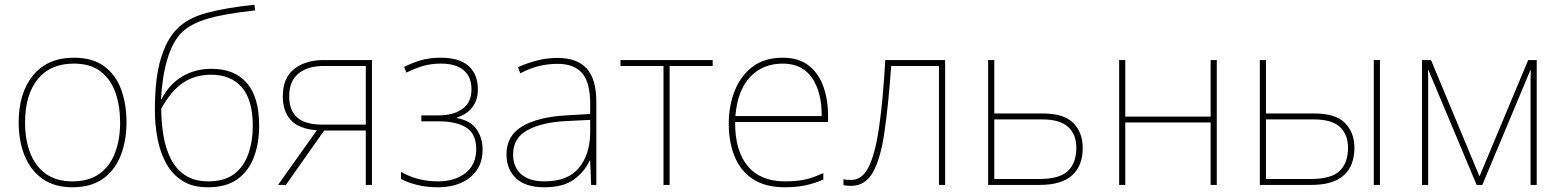

<svg xmlns="http://www.w3.org/2000/svg" viewBox="-20 -782 6579 812"><path d="M515 -264Q515 -187 490.5 -124.5Q466 -62 415.5 -26Q365 10 286 10Q210 10 159.5 -26Q109 -62 84 -124Q59 -186 59 -264Q59 -390 120.5 -464Q182 -538 292 -538Q372 -538 421 -501.5Q470 -465 492.5 -403Q515 -341 515 -264ZM86 -264Q86 -191 108 -134.5Q130 -78 174.5 -46.5Q219 -15 286 -15Q356 -15 400.5 -47Q445 -79 466.5 -135.5Q488 -192 488 -264Q488 -333 468.5 -389.5Q449 -446 406 -479.5Q363 -513 292 -513Q193 -513 139.5 -447Q86 -381 86 -264Z M635 -317Q635 -451 660 -533.5Q685 -616 728 -659Q772 -705 852.5 -727Q933 -749 1056 -762L1059 -738Q929 -724 857 -702.5Q785 -681 747 -643Q710 -605 688 -532.5Q666 -460 661 -362H663Q694 -424 749 -457.5Q804 -491 874 -491Q972 -491 1024 -431Q1076 -371 1076 -250Q1076 -177 1054 -118Q1032 -59 984.5 -24.5Q937 10 859 10Q794 10 751 -17.5Q708 -45 682.5 -91.5Q657 -138 646 -196.5Q635 -255 635 -317ZM861 -15Q929 -15 970 -46Q1011 -77 1030 -130.5Q1049 -184 1049 -250Q1049 -360 1002.5 -413Q956 -466 873 -466Q804 -466 753.5 -431.5Q703 -397 662 -323Q662 -265 671 -210Q680 -155 702 -111Q724 -67 763 -41Q802 -15 861 -15Z M1189 0H1156L1320 -231Q1244 -237 1210 -274Q1176 -311 1176 -374Q1176 -453 1224.5 -490.5Q1273 -528 1347 -528H1553V0H1527V-230H1351ZM1203 -376Q1203 -315 1237 -285Q1271 -255 1344 -255H1527V-503H1350Q1280 -503 1241.5 -470.5Q1203 -438 1203 -376Z M1845 -538Q1922 -538 1961.5 -503Q2001 -468 2001 -404Q2001 -360 1978 -329Q1955 -298 1912 -285V-283Q1972 -271 1996.5 -234Q2021 -197 2021 -150Q2021 -98 1996.5 -62.5Q1972 -27 1929.5 -8.5Q1887 10 1833 10Q1782 10 1742 -0.5Q1702 -11 1676 -25V-55Q1713 -34 1751.5 -24.5Q1790 -15 1833 -15Q1904 -15 1949 -50.5Q1994 -86 1994 -151Q1994 -216 1952 -242.5Q1910 -269 1833 -269H1762V-294H1833Q1898 -294 1936 -321.5Q1974 -349 1974 -404Q1974 -457 1941 -485Q1908 -513 1845 -513Q1802 -513 1767.5 -502.5Q1733 -492 1699 -475L1689 -499Q1723 -516 1759.5 -527Q1796 -538 1845 -538Z M2338 -537Q2420 -537 2461 -492.5Q2502 -448 2502 -350V0H2480L2476 -103H2474Q2453 -57 2408 -23.5Q2363 10 2282 10Q2203 10 2162.5 -28Q2122 -66 2122 -129Q2122 -208 2188.5 -247.5Q2255 -287 2373 -294L2476 -300V-343Q2476 -433 2442 -472.5Q2408 -512 2338 -512Q2298 -512 2260.5 -503Q2223 -494 2180 -472L2171 -498Q2211 -516 2252.5 -526.5Q2294 -537 2338 -537ZM2375 -270Q2273 -265 2211.5 -232Q2150 -199 2150 -129Q2150 -76 2184 -45.5Q2218 -15 2282 -15Q2382 -15 2428.5 -72Q2475 -129 2476 -220V-275Z M2994 -503H2812V0H2786V-503H2604V-528H2994Z M3290 -538Q3358 -538 3400 -505Q3442 -472 3462 -416.5Q3482 -361 3482 -291V-266H3089Q3088 -145 3142 -80Q3196 -15 3299 -15Q3347 -15 3381.5 -22Q3416 -29 3462 -50V-23Q3424 -6 3385.5 2Q3347 10 3299 10Q3216 10 3163.5 -25Q3111 -60 3086.5 -121Q3062 -182 3062 -259Q3062 -334 3087 -397.5Q3112 -461 3162.5 -499.5Q3213 -538 3290 -538ZM3290 -513Q3206 -513 3152.5 -456.5Q3099 -400 3090 -291H3455Q3456 -390 3415 -451.5Q3374 -513 3290 -513Z M3977 0H3951V-503H3749Q3737 -336 3720.5 -223Q3704 -110 3671.5 -53Q3639 4 3580 4Q3567 4 3559.5 3Q3552 2 3547 1V-24Q3558 -21 3580 -21Q3626 -21 3653.5 -75.5Q3681 -130 3697.5 -242Q3714 -354 3724 -528H3977Z M4392 -302Q4479 -302 4519 -262Q4559 -222 4559 -156Q4559 -81 4514 -40.5Q4469 0 4378 0H4159V-528H4185V-302ZM4532 -157Q4532 -214 4497 -245.5Q4462 -277 4388 -277H4185V-25H4374Q4461 -25 4496.5 -59Q4532 -93 4532 -157Z M4739 -528V-289H5100V-528H5126V0H5100V-264H4739V0H4713V-528Z M5308 0V-528H5334V-302H5541Q5628 -302 5668 -262Q5708 -222 5708 -156Q5708 -81 5663 -40.5Q5618 0 5527 0ZM5790 0V-528H5816V0ZM5523 -25Q5610 -25 5645.5 -59Q5681 -93 5681 -157Q5681 -214 5646 -245.5Q5611 -277 5537 -277H5334V-25Z M6479 -528V0H6453V-406Q6453 -427 6453 -445Q6453 -463 6454 -485H6452L6249 0H6225L6021 -486H6019Q6020 -464 6020 -445.5Q6020 -427 6020 -403V0H5994V-528H6032L6237 -36L6443 -528Z"/></svg>

Font: Noto Sans Thin
Style: Regular
Weight: 100
Designer: Monotype Design Team
Foundry: Monotype Imaging Inc.
Version: Version 2.007